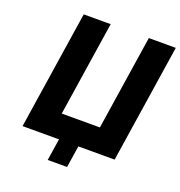

<svg xmlns="http://www.w3.org/2000/svg" viewBox="-167 -965 1178 1258"><g transform="rotate(20 421.5 -336.5)"><path d="M717 0H464L440.7 152H305.7L329 0H75L201.2 -825H389.2L288.2 -165H554.2L655.2 -825H843.2Z"/></g></svg>

Font: Sztylet
Style: BdObl
Weight: 700
Foundry: Cannot Into Space Fonts, PlusOne Fonts
Version: Version 0.12